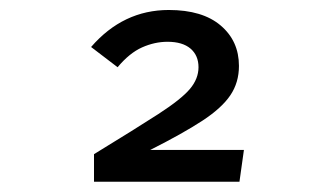

<svg xmlns="http://www.w3.org/2000/svg" viewBox="-20 -678 655 375"><path d="M446.7 -549.2Q446.7 -516.9 430 -492.1Q413.3 -467.2 375.4 -442.3Q337.4 -417.4 273.3 -385.1H456.4L447.7 -323.1H163.6V-376.9Q245.1 -426.7 289.5 -455.4Q333.8 -484.1 350.8 -504.1Q367.7 -524.1 367.7 -546.7Q367.7 -569.7 352.1 -583.1Q336.4 -596.4 307.2 -596.4Q282.1 -596.4 257.4 -585.4Q232.8 -574.4 209.7 -546.7L157.9 -586.2Q220.5 -658.5 309.7 -658.5Q375.4 -658.5 411 -628.2Q446.7 -597.9 446.7 -549.2Z"/></svg>

Font: FiraCode Nerd Font
Style: Regular
Weight: 400
Designer: Carrois Corporate, Edenspiekermann AG, Nikita Prokopov
Foundry: Carrois Corporate, Edenspiekermann AG, Nikita Prokopov
Version: Version 6.002;Nerd Fonts 2.2.2